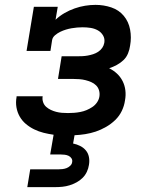

<svg xmlns="http://www.w3.org/2000/svg" viewBox="-20 -548 640 788"><path d="M92 220 104 147H219Q227 147 236 146Q245 145 253 142Q261 139 268 132.5Q275 126 276 118Q278 109 273.5 102Q269 95 261.5 91.5Q254 88 245.5 87Q237 86 229 86H186L200 5Q179 2 159 -3Q139 -8 120.5 -17Q102 -26 86.5 -39Q71 -52 61 -69.5Q51 -87 47.5 -107.5Q44 -128 48 -150V-153H155V-152Q153 -140 157 -128.5Q161 -117 169.5 -109.5Q178 -102 188.5 -97Q199 -92 210.5 -89Q222 -86 234 -85Q246 -84 259 -84Q272 -84 284.5 -85Q297 -86 310 -88.5Q323 -91 335 -96Q347 -101 358.5 -108.5Q370 -116 378 -127.5Q386 -139 388 -152Q390 -165 386.5 -177Q383 -189 374.5 -197.5Q366 -206 354.5 -211Q343 -216 331 -219Q319 -222 306.5 -223Q294 -224 281 -224H218L233 -317H296Q307 -317 318 -317.5Q329 -318 340 -320Q351 -322 362 -325.5Q373 -329 383 -335.5Q393 -342 399.5 -351.5Q406 -361 408 -372Q411 -389 403 -402.5Q395 -416 381.5 -423.5Q368 -431 352 -433.5Q336 -436 319 -436Q308 -436 296.5 -435Q285 -434 273.5 -432Q262 -430 250.5 -426.5Q239 -423 227.5 -417.5Q216 -412 206 -403.5Q196 -395 194 -384L187 -339H89L119 -520H217L208 -467Q225 -483 245 -494.5Q265 -506 286.5 -513.5Q308 -521 329.5 -524.5Q351 -528 372 -528Q406 -528 437 -517.5Q468 -507 488 -483Q508 -459 514 -426.5Q520 -394 514 -361Q512 -345 505.5 -329Q499 -313 487 -301.5Q475 -290 459.5 -281.5Q444 -273 428 -268Q446 -259 460 -246Q474 -233 483 -215.5Q492 -198 494.5 -177.5Q497 -157 493 -136Q490 -114 480 -93Q470 -72 453 -55.5Q436 -39 415 -27Q394 -15 373 -8Q352 -1 330 2.5Q308 6 286 7L280 41Q295 44 309 51Q323 58 332.5 69.5Q342 81 345 96.5Q348 112 345 129Q343 143 336.5 157Q330 171 319 182Q308 193 294 200.5Q280 208 265.5 212.5Q251 217 236 218.5Q221 220 207 220Z"/></svg>

Font: Iosevka Etoile Semibold
Style: Italic
Weight: 600
Italic angle: -9°
Designer: Belleve Invis
Foundry: Belleve Invis
Version: Version 22.1.2; ttfautohint (v1.8.4)